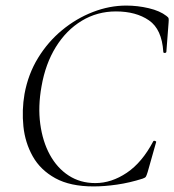

<svg xmlns="http://www.w3.org/2000/svg" viewBox="-20 -656 626 689"><path d="M316 13Q232 13 178.5 -16.5Q125 -46 97.5 -95Q70 -144 64 -202.5Q58 -261 68 -319Q81 -390 116.5 -448Q152 -506 203 -548Q254 -590 313.5 -613Q373 -636 433 -636Q474 -636 514 -626.5Q554 -617 577 -599Q584 -594 585 -590Q586 -586 585 -575L577 -470Q576 -466 571 -466Q566 -466 566 -470Q561 -551 514.5 -583Q468 -615 396 -615Q329 -615 273.5 -581.5Q218 -548 180.5 -487.5Q143 -427 129 -346Q116 -274 124.5 -211Q133 -148 159 -100.5Q185 -53 226.5 -26Q268 1 322 1Q380 1 435 -36Q490 -73 530 -149Q532 -152 537 -150Q542 -148 540 -145L510 -39Q506 -26 503.5 -22Q501 -18 492 -15Q445 0 399.5 6.5Q354 13 316 13Z"/></svg>

Font: Cormorant Light Light
Style: Italic
Weight: 300
Italic angle: -10°
Version: Version 4.000